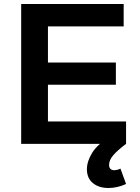

<svg xmlns="http://www.w3.org/2000/svg" viewBox="-20 -720 701 961"><path d="M86 -700H599V-588H220V-407H560V-296H220V-112H611V0H86ZM531 -37 611 0Q566 34 546 58Q526 82 526 105Q526 120 533.5 126Q541 132 551 132Q558 132 566.5 130Q575 128 583 124L611 201Q589 211 566.5 216Q544 221 523 221Q475 221 445 196.5Q415 172 415 127Q415 88 441 45.5Q467 3 531 -37Z"/></svg>

Font: Alexandria Medium
Style: Regular
Weight: 500
Designer: Mohamed Gaber
Foundry: Kief Type Foundry
Version: Version 5.100